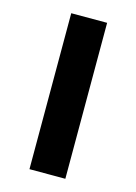

<svg xmlns="http://www.w3.org/2000/svg" viewBox="-90 -590 455 641"><g transform="rotate(15 138.0 -269.5)"><path d="M76 0V-539H200V0Z"/></g></svg>

Font: Georama Extended Medium
Style: Regular
Weight: 500
Width: 7
Designer: Jean-Baptiste Levee
Foundry: Production Type
Version: Version 1.000